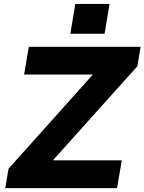

<svg xmlns="http://www.w3.org/2000/svg" viewBox="-20 -968 743 988"><path d="M367.5 -947.8 342 -794.4H518.1L543.7 -947.8ZM7.1 0H582.4L606.5 -142.8H252.1L686.8 -627.1L703.5 -727.3H128.2L104 -584.5H458.1L24.1 -100.1Z"/></svg>

Font: TID UI Extra Bold
Style: Italic
Weight: 800
Italic angle: -9.39999°
Designer: The TID Project Authors
Foundry: Bakken & Bæck
Version: Version 1.001;hotconv 1.0.109;makeotfexe 2.5.65596